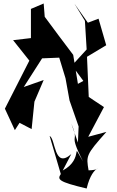

<svg xmlns="http://www.w3.org/2000/svg" viewBox="-20 -793 668 1099"><path d="M388 89C288 177 299 1 264 -15L328 203C308 234 311 247 476 286C513 129 589 180 487 182C473 99 471 94 589 -38L485 -10L575 -180L488 -238L478 -468L588 -534L544 -686L483 -663L406 -772L466 -674L476 -510L392 -418L457 -330L426 -313L399 -479C344 -551 290 -624 236 -697L230 -773L157 -742V-575L55 -563L148 -446L8 -171L65 -48L92 -90L161 -54L177 -211L230 -335L116 -295L221 -459L319 -463L355 -345L378 -218L430 -69L426 23L388 -86C441 38 364 -50 455 131C380 2 467 115 339 183Z"/></svg>

Font: Asimov Silicon
Style: Regular
Weight: 400
Designer: Google
Version: Version 2.000980; 2014